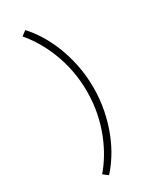

<svg xmlns="http://www.w3.org/2000/svg" viewBox="-228 -811 856 1043"><g transform="rotate(-30 200.0 -290.0)"><path d="M241 -21Q264 -79 278 -147Q292 -215 292 -290Q292 -365 278 -433Q264 -501 241 -559Q218 -617 188 -664.5Q158 -712 127 -745Q119 -739 111.5 -733.5Q104 -728 97 -722Q126 -689 153.5 -644Q181 -599 203 -544Q225 -489 238 -425Q251 -361 251 -290Q251 -219 238 -155Q225 -91 203 -36Q181 19 153.5 64Q126 109 97 142Q104 148 111.5 153.5Q119 159 127 165Q158 132 188 84.5Q218 37 241 -21Z"/></g></svg>

Font: Josefin Slab Thin
Style: Regular
Weight: 400
Version: Version 2.000